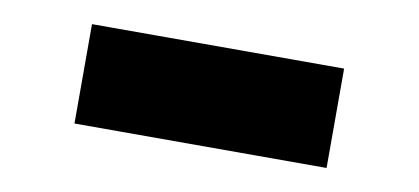

<svg xmlns="http://www.w3.org/2000/svg" viewBox="-33 -457 726 333"><g transform="rotate(10 329.5 -290.5)"><path d="M108 -203V-378H552V-203Z"/></g></svg>

Font: Lexend Tera Black
Style: Regular
Weight: 900
Version: Version 1.007